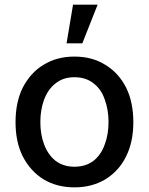

<svg xmlns="http://www.w3.org/2000/svg" viewBox="-20 -797 642 828"><path d="M167 -24Q110 -60 78 -123Q47 -185 47 -270Q47 -356 78 -419Q112 -484 167 -517Q224 -553 301 -553Q378 -553 435 -517Q492 -482 524 -419Q555 -356 555 -270Q555 -185 524 -123Q494 -61 435 -24Q377 11 301 11Q225 11 167 -24ZM384 -104Q417 -131 432 -175Q448 -217 448 -271Q448 -323 432 -367Q417 -412 384 -437Q351 -464 301 -464Q252 -464 219 -437Q187 -412 170 -367Q154 -323 154 -271Q154 -217 170 -175Q186 -131 219 -104Q253 -78 301 -78Q350 -78 384 -104ZM401 -777 335 -610H267L295 -777Z"/></svg>

Font: Sinter Medium
Style: Regular
Weight: 500
Foundry: Adobe & rsms
Version: Version 1.000